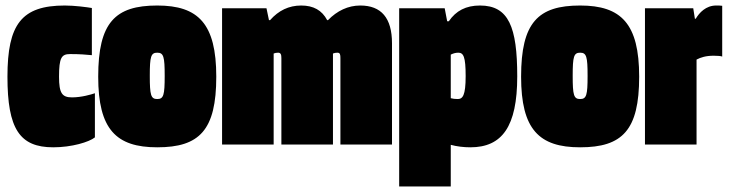

<svg xmlns="http://www.w3.org/2000/svg" viewBox="-20 -524 2643 696"><path d="M324 -26V-186C309 -181 275 -171 241 -171C205 -171 194 -186 194 -246C194 -315 203 -328 234 -328C270 -328 292 -326 313 -324V-495C295 -498 251 -504 215 -504C58 -504 7 -436 7 -246C7 -57 51 10 173 10C240 10 303 -9 324 -26Z M550 10C703 10 764 -52 764 -246C764 -438 699 -504 550 -504C397 -504 336 -442 336 -246C336 -55 401 10 550 10ZM550 -165C527 -165 523 -179 523 -249C523 -319 527 -333 550 -333C573 -333 577 -319 577 -249C577 -179 573 -165 550 -165Z M785 0H972V-330C977 -332 982 -333 988 -333C998 -333 1000 -326 1000 -313V0H1187V-330C1192 -332 1197 -333 1203 -333C1213 -333 1214 -326 1214 -313V0H1401V-367C1401 -459 1362 -504 1286 -504C1242 -504 1202 -485 1169 -451H1166C1147 -487 1116 -504 1072 -504C1027 -504 990 -486 959 -451H955L946 -494H785Z M1427 152H1614V1C1636 7 1661 10 1685 10C1800 10 1855 -65 1855 -247C1855 -426 1824 -504 1720 -504C1669 -504 1633 -485 1607 -447H1601L1592 -494H1427ZM1641 -333C1660 -333 1668 -319 1668 -248C1668 -177 1657 -165 1639 -165C1630 -165 1621 -166 1614 -168V-326C1622 -330 1631 -333 1641 -333Z M2083 10C2236 10 2297 -52 2297 -246C2297 -438 2232 -504 2083 -504C1930 -504 1869 -442 1869 -246C1869 -55 1934 10 2083 10ZM2083 -165C2060 -165 2056 -179 2056 -249C2056 -319 2060 -333 2083 -333C2106 -333 2110 -319 2110 -249C2110 -179 2106 -165 2083 -165Z M2318 0H2505V-308C2520 -316 2539 -322 2567 -322C2582 -322 2593 -321 2598 -319V-503C2590 -504 2584 -504 2576 -504C2539 -504 2515 -478 2502 -456H2499L2493 -494H2318Z"/></svg>

Font: Blinker Headline
Style: Regular
Weight: 900
Width: 4
Designer: Juergen Huber
Foundry: supertype
Version: Version 1.015;PS 1.15;hotconv 1.0.88;makeotf.lib2.5.647800